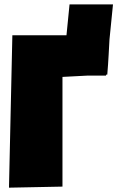

<svg xmlns="http://www.w3.org/2000/svg" viewBox="-20 -867 542 887"><path d="M381.3 -517.6 268.6 -511.7V-4.9L21.5 0L37.1 -704.1H287.1L301.3 -846.7H502L485.8 -684.6Q483.9 -648.4 481.9 -613.3Q479.5 -568.4 475.6 -522.5L470.2 -522L469.7 -517.6Z"/></svg>

Font: Luckiest Guy RUS-BEL-UKR
Style: Regular
Weight: 400
Designer: Astigmatic (AOETI)
Foundry: Astigmatic (AOETI)
Version: Version 1.00 March 11, 2019, initial release